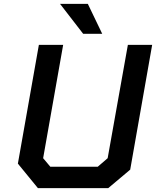

<svg xmlns="http://www.w3.org/2000/svg" viewBox="-20 -968 803 988"><path d="M408 -794 289 -948H432L506 -794ZM537 0H175L72 -126L180 -737H305L202 -154L239 -110H483L534 -154L638 -737H763L650 -95Z"/></svg>

Font: Tomorrow Medium
Style: Italic
Weight: 500
Italic angle: -10°
Designer: Tony de Marco, Monica Rizzolli
Foundry: Just in Type
Version: Version 2.002